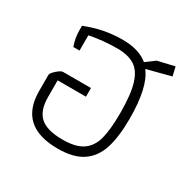

<svg xmlns="http://www.w3.org/2000/svg" viewBox="-127 -665 808 805"><g transform="rotate(30 277.5 -263.0)"><path d="M59 -161V-239Q59 -247 77.5 -263.5Q96 -280 106 -280H241V-238H104V-158Q104 -93 136.5 -63Q169 -33 246 -33Q309 -33 342.5 -56Q376 -79 388 -125.5Q400 -172 400 -250Q400 -340 385 -389.5Q370 -439 338.5 -459Q307 -479 254 -479Q187 -479 121 -466V-392H91Q78 -428 78 -465V-487Q164 -522 255 -522Q335 -522 379 -485L422 -517L503 -536L513 -493L398 -463Q446 -402 446 -250Q446 -162 428 -105.5Q410 -49 366.5 -19.5Q323 10 247 10Q59 10 59 -161Z"/></g></svg>

Font: Athiti Light
Style: Regular
Weight: 300
Designer: CadsonDemak Team
Foundry: CadsonDemak
Version: Version 1.032